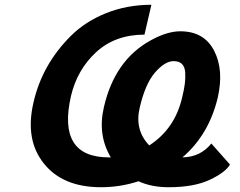

<svg xmlns="http://www.w3.org/2000/svg" viewBox="-20 -761 1003 804"><path d="M403 23Q243 23 164 -76Q84 -175 120 -331Q156 -490 276 -610Q337 -671 424.5 -706Q512 -741 614 -741L585 -616Q462 -616 382 -542Q303 -469 277 -358Q219 -102 436 -102H444Q388 -196 415 -312Q460 -509 611 -592Q680 -630 735 -630Q835 -630 877 -548Q918 -468 892 -353Q855 -197 744 -102Q819 -103 865 -160L943 -72Q924 -39 858 -8Q792 23 686 23Q614 23 560 -2Q484 23 403 23ZM743 -354Q751 -387 754 -410.5Q757 -434 755.5 -457.5Q754 -481 742 -493Q730 -505 707 -505Q670 -505 628 -456Q588 -409 565 -310Q543 -217 605 -152Q713 -222 743 -354Z"/></svg>

Font: Miedinger
Style: Bold-Italic
Weight: 700
Italic angle: -13°
Version: Version 001.000